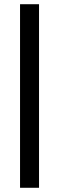

<svg xmlns="http://www.w3.org/2000/svg" viewBox="-20 -700 280 910"><path d="M75 190V-680H165V190Z"/></svg>

Font: El Messiri
Style: Regular
Weight: 400
Designer: Mohamed Gaber
Foundry: Kief Type Foundry
Version: Version 2.020